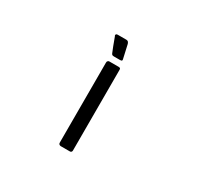

<svg xmlns="http://www.w3.org/2000/svg" viewBox="-115 -634 790 768"><g transform="rotate(30 280.5 -250.0)"><path d="M248 -390.6Q262.7 -390.6 291 -390.6Q294.9 -390.6 297.9 -388.7Q299.8 -386.7 299.8 -381.8Q299.8 -257.8 299.8 -8.8Q299.8 -4.9 296.9 -2Q294.9 0 291 0Q276.4 0 248 0Q243.2 -1 241.2 -2.9Q238.3 -4.9 238.3 -10.7Q238.3 -133.8 238.3 -379.9Q238.3 -385.7 241.2 -387.7Q243.2 -390.6 248 -390.6ZM223.6 -500Q236.3 -500 262.7 -500Q268.6 -500 271.5 -497.1Q274.4 -494.1 276.4 -488.3Q280.3 -468.8 290 -427.7Q292 -421.9 290 -418.9Q287.1 -417 282.2 -417Q273.4 -417 253.9 -417Q248 -417 245.1 -418.9Q242.2 -421.9 241.2 -424.8Q232.4 -445.3 216.8 -488.3Q214.8 -491.2 214.8 -493.2Q214.8 -495.1 215.8 -497.1Q217.8 -500 223.6 -500Z"/></g></svg>

Font: Lega 2020-21MOD
Style: Regular
Weight: 400
Designer: SIL Open Font License
Foundry: SIL Open Font License
Version: Version 1.00;July 1, 2020;FontCreator 13.0.0.2670 32-bit